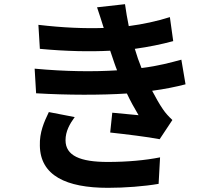

<svg xmlns="http://www.w3.org/2000/svg" viewBox="-20 -837 1040 920"><path d="M146 -508 153 -390C304 -381 465 -381 588 -389C604 -355 623 -320 644 -285C614 -288 560 -293 518 -297L508 -202C581 -194 689 -181 745 -170L806 -262C788 -279 774 -294 761 -313C743 -339 726 -370 709 -402C769 -410 823 -421 869 -433L849 -551C800 -538 740 -521 658 -511C652 -527 646 -542 641 -556C636 -571 631 -587 626 -603C692 -612 755 -625 810 -640L794 -755C730 -735 666 -721 597 -712C590 -746 584 -781 579 -817L445 -802C457 -767 467 -735 477 -703C385 -700 283 -704 164 -718L171 -603C297 -591 414 -589 508 -594C514 -577 520 -558 528 -535C532 -524 536 -512 541 -500C430 -493 295 -494 146 -508ZM338 -276 214 -300C191 -252 169 -203 171 -139C173 4 297 63 497 63C579 63 670 56 740 44L747 -83C676 -69 591 -61 496 -61C364 -61 294 -91 294 -165C294 -208 314 -243 338 -276Z"/></svg>

Font: Noto Sans HK
Style: Bold
Weight: 700
Designer: Ryoko NISHIZUKA 西塚涼子 (kana, bopomofo & ideographs); Paul D. Hunt (Latin, Greek & Cyrillic); Sandoll Communications 산돌커뮤니
Foundry: Adobe
Version: Version 2.002;hotconv 1.0.116;makeotfexe 2.5.65601